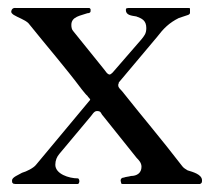

<svg xmlns="http://www.w3.org/2000/svg" viewBox="-20 -459 536 479"><path d="M178 -7C178 -9 177 -14 174 -14C152 -14 118 -25 118 -48C118 -59 122 -68 128 -75L205 -167C210 -172 214 -182 222 -182C233 -182 231 -176 237 -170L321 -65C326 -60 333 -53 333 -43C333 -27 321 -20 307 -20C300 -18 294 -18 289 -16C284 -16 281 -13 281 -9C281 -8 281 -7 282 -4C282 -1 283 0 286 0H479C483 -2 484 -3 484 -9C484 -24 461 -30 448 -34C443 -37 438 -40 435 -44C382 -113 334 -169 285 -231C280 -237 275 -240 275 -246C275 -248 275 -250 276 -250C276 -252 276 -253 277 -254L372 -367C388 -388 402 -402 426 -414L450 -422C452 -423 453 -424 454 -426V-438C453 -439 452 -439 450 -439H300C297 -439 296 -438 295 -438C294 -436 294 -435 294 -434C294 -421 308 -420 320 -418C334 -413 345 -408 345 -389C345 -375 340 -370 333 -361L261 -278C258 -275 255 -273 254 -273C247 -273 242 -284 238 -288L163 -381C159 -385 158 -391 158 -397C158 -418 182 -420 198 -426C203 -426 206 -428 206 -431V-436C205 -438 204 -439 202 -439H20C13 -440 9 -437 8 -430C8 -427 10 -425 14 -422C25 -415 42 -410 51 -401C100 -340 142 -292 184 -236C190 -229 194 -223 198 -220C200 -216 205 -213 205 -210L70 -48C64 -40 46 -31 35 -28C27 -23 10 -17 10 -9C10 -6 10 -3 12 -2C12 -1 15 0 18 0H174C177 0 178 -5 178 -7Z"/></svg>

Font: fbb
Style: Regular
Weight: 400
Designer: David J. Perry, Michael Sharpe
Version: Version 1.045